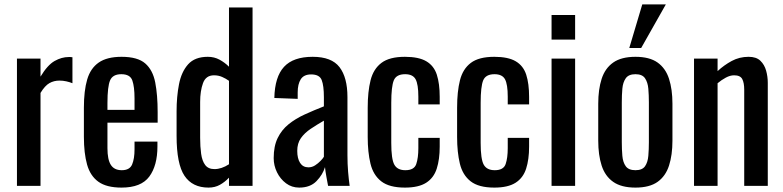

<svg xmlns="http://www.w3.org/2000/svg" viewBox="-20 -844 3557 872"><path d="M57 0V-578H164V-496Q196 -549 228 -567Q260 -585 292 -585Q296 -585 299.5 -585Q303 -585 309 -584V-466Q297 -471 281.5 -474.5Q266 -478 250 -478Q225 -478 204.5 -466.5Q184 -455 164 -422V0Z M532 8Q464 8 427 -18.5Q390 -45 375.5 -96.5Q361 -148 361 -223V-355Q361 -432 376 -483Q391 -534 428.5 -560Q466 -586 532 -586Q605 -586 639.5 -556Q674 -526 685 -469.5Q696 -413 696 -334V-287H468V-171Q468 -119 483.5 -95Q499 -71 533 -71Q569 -71 580 -97Q591 -123 591 -166V-201H695V-179Q695 -92 658 -42Q621 8 532 8ZM468 -345H591V-397Q591 -450 581 -478.5Q571 -507 531 -507Q492 -507 480 -479Q468 -451 468 -376Z M927 8Q854 8 818 -45.5Q782 -99 782 -227V-339Q782 -405 793 -461.5Q804 -518 834.5 -552Q865 -586 924 -586Q953 -586 977 -573Q1001 -560 1020 -541V-810H1127V0H1020V-37Q1001 -17 978.5 -4.5Q956 8 927 8ZM954 -76Q986 -76 1020 -98V-477Q1006 -487 989 -494.5Q972 -502 952 -502Q915 -502 902 -466.5Q889 -431 889 -381V-218Q889 -178 893.5 -145.5Q898 -113 912 -94.5Q926 -76 954 -76Z M1339 8Q1305 8 1279 -11.5Q1253 -31 1238 -61.5Q1223 -92 1223 -126Q1223 -180 1241 -217Q1259 -254 1290.5 -279.5Q1322 -305 1363.5 -324Q1405 -343 1451 -361V-402Q1451 -455 1441 -480.5Q1431 -506 1393 -506Q1360 -506 1346 -484Q1332 -462 1332 -424V-395L1226 -399Q1228 -495 1270 -540.5Q1312 -586 1400 -586Q1486 -586 1522 -539Q1558 -492 1558 -403V-139Q1558 -99 1561 -63.5Q1564 -28 1568 0H1470Q1467 -16 1462.5 -40.5Q1458 -65 1456 -85Q1446 -51 1417.5 -21.5Q1389 8 1339 8ZM1381 -84Q1397 -84 1411 -93Q1425 -102 1436 -113.5Q1447 -125 1451 -132V-296Q1418 -277 1390.5 -258.5Q1363 -240 1346.5 -216.5Q1330 -193 1330 -159Q1330 -124 1343 -104Q1356 -84 1381 -84Z M1819 8Q1748 8 1711.5 -20.5Q1675 -49 1662.5 -101Q1650 -153 1650 -222V-355Q1650 -428 1663 -479.5Q1676 -531 1712.5 -558.5Q1749 -586 1819 -586Q1882 -586 1916.5 -565.5Q1951 -545 1964 -504.5Q1977 -464 1977 -404V-370H1880V-405Q1880 -461 1867.5 -484Q1855 -507 1820 -507Q1780 -507 1768.5 -479Q1757 -451 1757 -377V-195Q1757 -121 1771 -96Q1785 -71 1821 -71Q1861 -71 1870.5 -99Q1880 -127 1880 -171V-218H1977V-178Q1977 -120 1963.5 -78Q1950 -36 1915.5 -14Q1881 8 1819 8Z M2225 8Q2154 8 2117.5 -20.5Q2081 -49 2068.5 -101Q2056 -153 2056 -222V-355Q2056 -428 2069 -479.5Q2082 -531 2118.5 -558.5Q2155 -586 2225 -586Q2288 -586 2322.5 -565.5Q2357 -545 2370 -504.5Q2383 -464 2383 -404V-370H2286V-405Q2286 -461 2273.5 -484Q2261 -507 2226 -507Q2186 -507 2174.5 -479Q2163 -451 2163 -377V-195Q2163 -121 2177 -96Q2191 -71 2227 -71Q2267 -71 2276.5 -99Q2286 -127 2286 -171V-218H2383V-178Q2383 -120 2369.5 -78Q2356 -36 2321.5 -14Q2287 8 2225 8Z M2485 -664V-776H2592V-664ZM2485 0V-578H2592V0Z M2866 8Q2802 8 2765 -18Q2728 -44 2712.5 -92Q2697 -140 2697 -205V-373Q2697 -438 2712.5 -486Q2728 -534 2765 -560Q2802 -586 2866 -586Q2930 -586 2966.5 -560Q3003 -534 3018.5 -486Q3034 -438 3034 -373V-205Q3034 -140 3018.5 -92Q3003 -44 2966.5 -18Q2930 8 2866 8ZM2866 -71Q2897 -71 2909.5 -89Q2922 -107 2924.5 -136.5Q2927 -166 2927 -198V-379Q2927 -412 2924.5 -441Q2922 -470 2909.5 -488.5Q2897 -507 2866 -507Q2835 -507 2822 -488.5Q2809 -470 2806.5 -441Q2804 -412 2804 -379V-198Q2804 -166 2806.5 -136.5Q2809 -107 2822 -89Q2835 -71 2866 -71ZM2838 -626 2897 -824H3004L2892 -626Z M3132 0V-578H3239V-521Q3268 -548 3303 -567Q3338 -586 3380 -586Q3415 -586 3433.5 -568Q3452 -550 3459.5 -523Q3467 -496 3467 -468V0H3360V-437Q3360 -468 3351 -485Q3342 -502 3314 -502Q3296 -502 3276.5 -491.5Q3257 -481 3239 -466V0Z"/></svg>

Font: Oswald
Style: Regular
Weight: 400
Designer: Vernon Adams
Foundry: Vernon Adams
Version: Version 4.103; ttfautohint (v1.8.3)